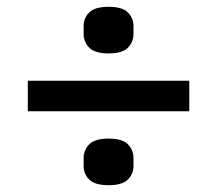

<svg xmlns="http://www.w3.org/2000/svg" viewBox="-20 -588 640 566"><path d="M300 -430.5Q260 -430.5 243.2 -447.2Q226.5 -464 226.5 -488V-511Q226.5 -535 243.2 -551.5Q260 -568 300 -568Q340 -568 356.8 -551.5Q373.5 -535 373.5 -511V-488Q373.5 -464 356.8 -447.2Q340 -430.5 300 -430.5ZM538 -260H62V-350H538ZM300 -42Q260 -42 243.2 -58.5Q226.5 -75 226.5 -99V-122Q226.5 -146 243.2 -162.8Q260 -179.5 300 -179.5Q340 -179.5 356.8 -162.8Q373.5 -146 373.5 -122V-99Q373.5 -75 356.8 -58.5Q340 -42 300 -42Z"/></svg>

Font: Lilex Medium
Style: Regular
Weight: 500
Designer: Mike Abbink, Paul van der Laan, Pieter van Rosmalen, Mikhael Khrustik
Foundry: Mikhael Khrustik
Version: Version 1.100